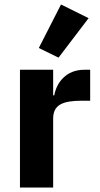

<svg xmlns="http://www.w3.org/2000/svg" viewBox="-20 -836 444 856"><path d="M69 0V-525H217V-411H222C227 -440 241 -469 263 -490C285 -511 315 -525 356 -525H382V-387H345C258 -387 217 -368 217 -307V0ZM241 -579 153 -622 252 -816 375 -755Z"/></svg>

Font: Plexus Sans Bold
Style: Regular
Weight: 700
Version: Version 2.001;PS 002.001;hotconv 1.0.70;makeotf.lib2.5.58329